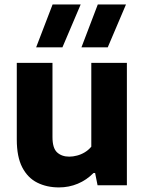

<svg xmlns="http://www.w3.org/2000/svg" viewBox="-20 -828 646 858"><path d="M243.5 9.5Q189 9.5 146.5 -11.8Q104 -33 79.5 -80Q55 -127 55 -204.5V-547H214.5V-215.5Q214.5 -166 235.2 -147Q256 -128 289.5 -128Q306 -128 324.2 -132.8Q342.5 -137.5 359 -147.5Q375.5 -157.5 388 -172.5V-547H547V0H416L405 -55H398Q367 -23.5 327.5 -7Q288 9.5 243.5 9.5ZM344 -616.5 417 -808H543L461.5 -616.5ZM141.5 -616.5 215 -808H340.5L259 -616.5Z"/></svg>

Font: Encode Sans Condensed Thin
Style: Bold
Weight: 700
Version: Version 3.002